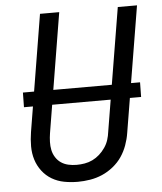

<svg xmlns="http://www.w3.org/2000/svg" viewBox="-53 -781 706 836"><g transform="rotate(-5 300.0 -363.5)"><path d="M254 8Q223 8 194 2.5Q165 -3 140.5 -17.5Q116 -32 98.5 -55Q81 -78 72.5 -105.5Q64 -133 64 -163.5Q64 -194 69 -225L153 -735H237L151 -213Q148 -194 147.5 -175.5Q147 -157 150.5 -140Q154 -123 163.5 -108Q173 -93 187 -83.5Q201 -74 218.5 -70Q236 -66 255 -66Q272 -66 290 -69Q308 -72 324.5 -80Q341 -88 355 -100.5Q369 -113 380 -129Q391 -145 396.5 -162.5Q402 -180 404 -197L493 -735H577L486 -185Q482 -159 472.5 -132.5Q463 -106 447.5 -83Q432 -60 409 -41.5Q386 -23 360.5 -12Q335 -1 307.5 3.5Q280 8 254 8ZM560 -336H48L49 -400H561Z"/></g></svg>

Font: Iosevka Extended
Style: Italic
Weight: 400
Width: 7
Italic angle: -9°
Monospace: yes
Designer: Belleve Invis
Foundry: Belleve Invis
Version: Version 32.5.0; ttfautohint (v1.8.4)